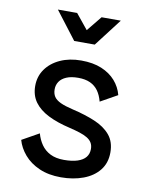

<svg xmlns="http://www.w3.org/2000/svg" viewBox="-83 -784 664 854"><g transform="rotate(10 249.0 -357.0)"><path d="M251 -517.6Q197.8 -517.6 156.5 -498.8Q115.2 -480 91.8 -447Q68.4 -414.1 68.4 -371.1Q68.4 -328.6 90.3 -298.3Q112.3 -268.1 153.1 -247.6Q193.8 -227.1 251 -213.9Q277.8 -207.5 298.3 -200.9Q318.8 -194.3 333 -185.8Q347.2 -177.2 354.2 -165.5Q361.3 -153.8 361.3 -137.2Q361.3 -115.2 349.1 -100.1Q336.9 -85 312.3 -76.9Q287.6 -68.8 251 -68.8Q214.4 -68.8 189.2 -81.5Q164.1 -94.2 148.7 -116.2Q133.3 -138.2 125.5 -166.5L48.8 -123.5Q58.6 -88.4 84.7 -57.9Q110.8 -27.3 152.8 -8.8Q194.8 9.8 251 9.8Q307.1 9.8 352.1 -7.1Q397 -23.9 423.1 -56.6Q449.2 -89.4 449.2 -137.2Q449.2 -185.1 423.6 -215.6Q397.9 -246.1 353 -264.9Q308.1 -283.7 251 -296.9Q215.3 -305.2 194.6 -314.9Q173.8 -324.7 165 -338.1Q156.2 -351.6 156.2 -371.1Q156.2 -390.6 166.5 -406Q176.8 -421.4 197.8 -430.4Q218.8 -439.5 251 -439.5Q283.2 -439.5 305.4 -429.2Q327.6 -418.9 341.6 -399.4Q355.5 -379.9 362.8 -351.6L439.5 -394.5Q430.2 -430.2 406 -457.8Q381.8 -485.4 343.3 -501.5Q304.7 -517.6 251 -517.6ZM195.8 -722.7H108.9L204.6 -597.7H297.4ZM306.2 -722.7 204.6 -597.7H297.4L393.1 -722.7Z"/></g></svg>

Font: Giphurs
Style: Regular
Weight: 400
Version: Version 2.010